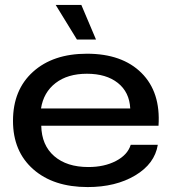

<svg xmlns="http://www.w3.org/2000/svg" viewBox="-20 -757 701 786"><path d="M338.9 8.8Q198.7 8.8 116 -64.2Q33.2 -137.2 33.2 -262.2Q33.2 -389.2 115.2 -463.1Q197.3 -537.1 335.9 -537.1Q480 -537.1 559.1 -458.5Q638.2 -379.9 628.9 -242.2H148.9Q150.4 -162.6 201.9 -117.9Q253.4 -73.2 341.8 -73.2Q407.2 -73.2 454.8 -98.1Q502.4 -123 515.1 -164.1H626Q613.3 -86.4 533.4 -38.8Q453.6 8.8 338.9 8.8ZM147.9 -313H513.2Q509.8 -379.9 462.4 -417.5Q415 -455.1 335.9 -455.1Q256.8 -455.1 207.5 -417Q158.2 -378.9 147.9 -313ZM208 -736.8H313L373 -595.2H294.9Z"/></svg>

Font: Lumene Sans Expanded Medium
Style: Regular
Weight: 500
Width: 7
Designer: Deni Anggara
Version: Version 1.003;Glyphs 3.1.2 (3151)